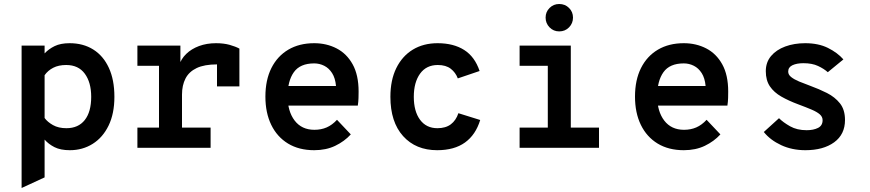

<svg xmlns="http://www.w3.org/2000/svg" viewBox="-20 -739 4352 960"><path d="M88 201V-511H203V-472Q223.5 -494 253.2 -508.5Q283 -523 328 -523Q396 -523 446.2 -491.5Q496.5 -460 524.2 -400Q552 -340 552 -255Q552 -171 523 -111.2Q494 -51.5 443.5 -19.8Q393 12 329 12Q282.5 12 252.5 -3.2Q222.5 -18.5 203 -41V148ZM312 -98Q371.5 -98 403.8 -138.8Q436 -179.5 436 -255Q436 -327 404 -370.5Q372 -414 311 -414Q273 -414 246.2 -400.2Q219.5 -386.5 203 -363V-149Q217.5 -129 245 -113.5Q272.5 -98 312 -98Z M667 0V-101H775V-410H667V-511H882V-398L876 -413Q885.5 -444.5 911.2 -469.5Q937 -494.5 975.2 -508.8Q1013.5 -523 1060 -523Q1098.5 -523 1128 -514.8Q1157.5 -506.5 1177 -496V-307H1065V-462L1114 -412Q1099 -414.5 1086.2 -415.8Q1073.5 -417 1065 -417Q1002 -417 963.5 -398.8Q925 -380.5 907.5 -346.5Q890 -312.5 890 -266V-101H1033V0Z M1551 12Q1475 12 1420.2 -21.2Q1365.5 -54.5 1336.2 -114.8Q1307 -175 1307 -256Q1307 -339 1337 -398.8Q1367 -458.5 1421.8 -490.8Q1476.5 -523 1551 -523Q1612.5 -523 1663 -497Q1713.5 -471 1743.2 -417.5Q1773 -364 1773 -281Q1773 -267.5 1772.5 -249Q1772 -230.5 1769 -211H1395V-309H1660Q1656.5 -348.5 1640.5 -373.5Q1624.5 -398.5 1601 -410.2Q1577.5 -422 1551 -422Q1480.5 -422 1449.2 -378Q1418 -334 1418 -258Q1418 -182.5 1453.2 -136.2Q1488.5 -90 1552 -90Q1586 -90 1613.5 -102Q1641 -114 1665 -140L1734 -67Q1702 -32 1656.2 -10Q1610.5 12 1551 12Z M2166 12Q2059 12 1995.5 -58.5Q1932 -129 1932 -255Q1932 -338.5 1961.5 -398.5Q1991 -458.5 2044 -490.8Q2097 -523 2168 -523Q2247.5 -523 2300.8 -489.2Q2354 -455.5 2378 -384L2269 -347Q2258 -376.5 2233.8 -395.2Q2209.5 -414 2169 -414Q2111.5 -414 2080.2 -370.5Q2049 -327 2049 -255Q2049 -182.5 2080.2 -140.2Q2111.5 -98 2167 -98Q2208.5 -98 2234.2 -117.5Q2260 -137 2272 -173L2381 -139Q2358.5 -65 2305 -26.5Q2251.5 12 2166 12Z M2719 0V-511H2834V0ZM2578 0V-101H2975V0ZM2578 -410V-511H2794V-410ZM2776 -582Q2747.5 -582 2727.8 -602.2Q2708 -622.5 2708 -651Q2708 -679.5 2727.8 -699.2Q2747.5 -719 2776 -719Q2805.5 -719 2825.2 -699.2Q2845 -679.5 2845 -651Q2845 -622.5 2825.2 -602.2Q2805.5 -582 2776 -582Z M3399 12Q3323 12 3268.2 -21.2Q3213.5 -54.5 3184.2 -114.8Q3155 -175 3155 -256Q3155 -339 3185 -398.8Q3215 -458.5 3269.8 -490.8Q3324.5 -523 3399 -523Q3460.5 -523 3511 -497Q3561.5 -471 3591.2 -417.5Q3621 -364 3621 -281Q3621 -267.5 3620.5 -249Q3620 -230.5 3617 -211H3243V-309H3508Q3504.5 -348.5 3488.5 -373.5Q3472.5 -398.5 3449 -410.2Q3425.5 -422 3399 -422Q3328.5 -422 3297.2 -378Q3266 -334 3266 -258Q3266 -182.5 3301.2 -136.2Q3336.5 -90 3400 -90Q3434 -90 3461.5 -102Q3489 -114 3513 -140L3582 -67Q3550 -32 3504.2 -10Q3458.5 12 3399 12Z M4007 12Q3940.5 12 3886 -13.2Q3831.5 -38.5 3799 -79L3875 -148Q3896 -127 3930.5 -107.5Q3965 -88 4013 -88Q4047.5 -88 4070.2 -99.5Q4093 -111 4093 -138Q4093 -155 4079 -167.2Q4065 -179.5 4038 -191Q4011 -202.5 3972 -217Q3923.5 -235 3886.8 -256Q3850 -277 3829.5 -307.2Q3809 -337.5 3809 -383Q3809 -427.5 3835.2 -458.8Q3861.5 -490 3906.2 -506.5Q3951 -523 4006 -523Q4072 -523 4119.5 -499.5Q4167 -476 4197 -442L4119 -378Q4099.5 -395.5 4070 -409.2Q4040.5 -423 3997 -423Q3964 -423 3942.5 -413Q3921 -403 3921 -381Q3921 -365.5 3935.8 -353.8Q3950.5 -342 3975.5 -331.5Q4000.5 -321 4031 -310Q4075 -294 4114.8 -274Q4154.5 -254 4179.8 -222.2Q4205 -190.5 4205 -139Q4205 -67 4150.8 -27.5Q4096.5 12 4007 12Z"/></svg>

Font: Overpass Mono
Style: Bold
Weight: 700
Monospace: yes
Designer: Delve Withrington, Dave Bailey
Foundry: Delve Fonts LLC
Version: Version 4.000